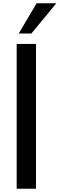

<svg xmlns="http://www.w3.org/2000/svg" viewBox="-20 -1160 366 1180"><path d="M95 -953.8 205 -1140H326.2L172.5 -953.8ZM82.5 0V-890H201.2V0Z"/></svg>

Font: Now Alt Medium
Style: Regular
Weight: 500
Designer: Alfredo Marco Pradil
Foundry: Alfredo Marco Pradil
Version: Version 1.002;PS 001.002;hotconv 1.0.88;makeotf.lib2.5.64775